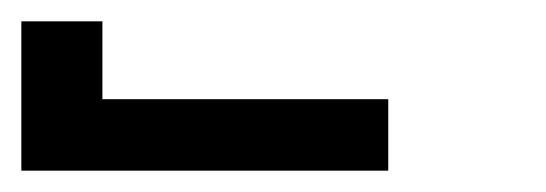

<svg xmlns="http://www.w3.org/2000/svg" viewBox="-492 -760 512 180"><path d="M-472 -600V-740H-396V-667H-128V-600Z"/></svg>

Font: Iosevka HT Medium Extended
Style: Regular
Weight: 500
Width: 7
Monospace: yes
Designer: Belleve Invis
Foundry: Belleve Invis
Version: Version 32.3.0; ttfautohint (v1.8.4)